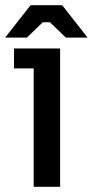

<svg xmlns="http://www.w3.org/2000/svg" viewBox="-36 -721 358 741"><path d="M94 -457H18V-534H196V0H94ZM82 -701H204L302 -576H218L157 -635H129L68 -576H-16Z"/></svg>

Font: Mozilla Headline BETA
Style: Regular
Weight: 400
Designer: Studio DRAMA
Foundry: Studio DRAMA
Version: Version 0.100